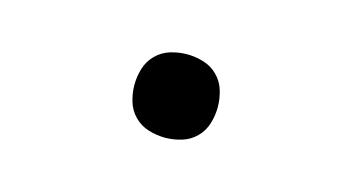

<svg xmlns="http://www.w3.org/2000/svg" viewBox="-35 -494 620 338"><g transform="rotate(15 275.0 -325.0)"><path d="M275 -249Q260 -249 245 -253.5Q230 -258 219 -269Q208 -280 203.5 -295Q199 -310 199 -325Q199 -340 203.5 -355Q208 -370 219 -381Q230 -392 245 -396.5Q260 -401 275 -401Q290 -401 305 -396.5Q320 -392 331 -381Q342 -370 346.5 -355Q351 -340 351 -325Q351 -310 346.5 -295Q342 -280 331 -269Q320 -258 305 -253.5Q290 -249 275 -249Z"/></g></svg>

Font: Lode
Style: Regular
Weight: 400
Monospace: yes
Designer: Belleve Invis
Foundry: Belleve Invis
Version: Version 29.2.0; ttfautohint (v1.8.3)